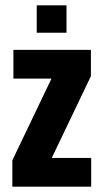

<svg xmlns="http://www.w3.org/2000/svg" viewBox="-20 -696 386 716"><path d="M26 0V-98L172 -403H30V-510H319V-412L173 -107H320V0ZM117 -574V-676H228V-574Z"/></svg>

Font: Saira ExtraCondensed ExtraBold
Style: Regular
Weight: 800
Width: 2
Designer: Hector Gatti with collaboration of the Omnibus-Type team
Foundry: Omnibus-Type
Version: Version 1.101